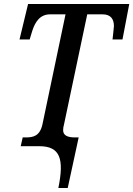

<svg xmlns="http://www.w3.org/2000/svg" viewBox="-20 -734 669 964"><path d="M273 210H320L375 -44H356C318 -44 297 -55 297 -80C297 -89 298 -98 302 -112L418 -662H495C537 -662 552 -637 552 -603C552 -595 546 -547 545 -536H595L629 -714H121L78 -536H129L142 -579C157 -625 181 -662 232 -662H309L193 -109C180 -51 147 -44 110 -44H94L84 0H177C282 0 303 63 273 210Z"/></svg>

Font: Noto Serif Condensed Medium
Style: Italic
Weight: 500
Width: 3
Italic angle: -12°
Designer: Monotype Design Team
Foundry: Monotype Imaging Inc.
Version: Version 2.013